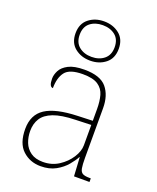

<svg xmlns="http://www.w3.org/2000/svg" viewBox="-151 -903 819 1002"><g transform="rotate(20 258.5 -402.0)"><path d="M197 10Q138 10 97 -28Q56 -66 56 -146Q56 -225 112.5 -262Q169 -299 290 -303L373 -306V-371Q373 -414 364 -446.5Q355 -479 327 -498Q299 -517 242 -517Q168 -517 143.5 -484.5Q119 -452 119 -395Q98 -395 98 -441Q98 -462 110 -485.5Q122 -509 153.5 -525.5Q185 -542 242 -542Q330 -542 365.5 -499.5Q401 -457 401 -386V-110Q401 -73 404.5 -53.5Q408 -34 420 -27Q432 -20 459 -20H466V0H380L374 -104H372Q361 -83 338.5 -56Q316 -29 281 -9.5Q246 10 197 10ZM201 -15Q250 -15 288.5 -40Q327 -65 350 -101Q373 -137 373 -170V-283L287 -280Q209 -278 165 -261Q121 -244 102.5 -214.5Q84 -185 84 -145Q84 -111 95.5 -81.5Q107 -52 133 -33.5Q159 -15 201 -15ZM252 -596Q202 -596 167 -624Q132 -652 132 -705Q132 -758 167 -786Q202 -814 252 -814Q302 -814 337 -786Q372 -758 372 -705Q372 -652 337 -624Q302 -596 252 -596ZM252 -617Q294 -617 321.5 -639.5Q349 -662 349 -705Q349 -749 321.5 -771Q294 -793 252 -793Q210 -793 182.5 -771Q155 -749 155 -705Q155 -662 182.5 -639.5Q210 -617 252 -617Z"/></g></svg>

Font: Noto Serif Devanagari Thin
Style: Regular
Weight: 100
Designer: Universal Thirst, Indian Type Foundry and the Monotype Design Team
Foundry: Monotype Imaging Inc.
Version: Version 2.004; ttfautohint (v1.8.4.7-5d5b)